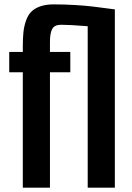

<svg xmlns="http://www.w3.org/2000/svg" viewBox="-20 -864 607 884"><path d="M508.8 0H383.8V-743.2Q302.2 -750 261.7 -750Q230.5 -750 220.2 -730.2Q210 -710.4 210 -671.9V-625H303.7V-531.2H210V0H85V-531.2H22.5V-625H85V-648.9Q85 -688.5 87.9 -716.1Q90.8 -743.7 99.9 -769.3Q108.9 -794.9 124.3 -810.3Q139.6 -825.7 165.3 -834.7Q190.9 -843.8 226.6 -843.8Q279.8 -843.8 326.7 -840.8Q373.5 -837.9 406.2 -834Q439 -830.1 508.8 -820.8Z"/></svg>

Font: Oswald
Style: Stencbab
Weight: 400
Designer: Mathieu Le Lay
Foundry: Mathieu Le Lay
Version: Version 1.000